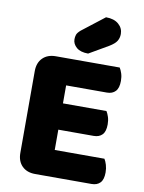

<svg xmlns="http://www.w3.org/2000/svg" viewBox="-93 -910 733 978"><g transform="rotate(10 274.0 -421.5)"><path d="M158 3Q115 3 90 -22Q65 -47 65 -90V-513Q65 -556 90 -581Q115 -606 158 -606H488Q495 -595 500.5 -578Q506 -561 506 -540Q506 -503 490 -486Q474 -469 446 -469H235V-376H460Q467 -365 472.5 -348Q478 -331 478 -310Q478 -273 462 -256.5Q446 -240 418 -240H235V-135H492Q499 -124 504.5 -106Q510 -88 510 -67Q510 -30 494 -13.5Q478 3 450 3ZM375 -846Q417 -846 440.5 -825.5Q464 -805 464 -775Q464 -755 454.5 -739Q445 -723 417 -706L317 -648Q277 -648 256.5 -666Q236 -684 236 -708Q236 -720 239.5 -731Q243 -742 259 -756Z"/></g></svg>

Font: Baloo Bhaina 2 ExtraBold
Style: Regular
Weight: 800
Designer: Yesha Goshar, Manish Minz, Shuchita Grover and Ek Type
Foundry: Ek Type
Version: Version 1.640;hotconv 1.0.111;makeotfexe 2.5.65597; ttfautoh